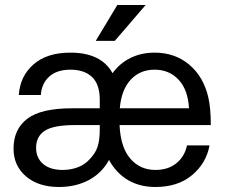

<svg xmlns="http://www.w3.org/2000/svg" viewBox="-20 -732 902 766"><path d="M726 -152H816Q803 -81 746.5 -33.5Q690 14 600 14Q537 14 490 -14Q443 -42 415 -94Q387 -42 335 -14Q283 14 215 14Q133 14 83.5 -28.5Q34 -71 34 -139Q34 -216 88.5 -258Q143 -300 268 -300H378V-335Q378 -395 347.5 -424.5Q317 -454 261 -454Q207 -454 176.5 -426.5Q146 -399 143 -353H55Q60 -428 113.5 -475Q167 -522 261 -522Q384 -522 429 -440Q457 -479 500 -500.5Q543 -522 597 -522Q678 -522 735 -474Q792 -426 811 -344Q821 -301 821 -233H457Q461 -144 500 -99Q539 -54 600 -54Q651 -54 684 -81Q717 -108 726 -152ZM458 -300H734Q730 -374 692.5 -414Q655 -454 597 -454Q538 -454 501 -413.5Q464 -373 458 -300ZM278 -233Q194 -233 159 -210.5Q124 -188 124 -142Q124 -102 152 -78Q180 -54 230 -54Q262 -54 290 -64.5Q318 -75 336 -95Q360 -119 369 -145.5Q378 -172 378 -217V-233ZM362 -569 448 -712H561L438 -569Z"/></svg>

Font: CST
Style: Regular
Weight: 400
Version: Version 1.00